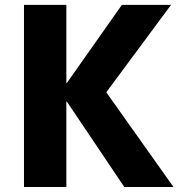

<svg xmlns="http://www.w3.org/2000/svg" viewBox="-20 -750 741 770"><path d="M76.2 0V-730.5H246.1V-417H248L468.8 -730.5H666L406.2 -379.9L675.8 0H478.5L248 -342.8H246.1V0Z"/></svg>

Font: GenEi M Gothic v2 Heavy
Style: Regular
Weight: 800
Version: Version 2.0